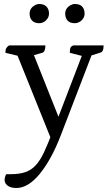

<svg xmlns="http://www.w3.org/2000/svg" viewBox="-20 -670 541 960"><path d="M62 270Q34 270 18.5 258.5Q3 247 3 230Q3 224 5 216Q7 208 11 201H32Q77 201 107 190.5Q137 180 159 156Q181 132 200.5 90.5Q220 49 243 -13L239 34L64 -401L82 -388L7 -406Q7 -421 11 -428.5Q15 -436 25 -443H207Q207 -411 191 -406L131 -389L145 -406L284 -57H261L393 -401L399 -388L329 -406Q329 -424 332.5 -431.5Q336 -439 347 -443H498Q498 -426 494 -417.5Q490 -409 482 -407L425 -389L443 -407L283 9Q237 128 179 199Q121 270 62 270ZM354 -554Q329 -554 317.5 -567.5Q306 -581 306 -602Q306 -616 313 -626.5Q320 -637 331.5 -643.5Q343 -650 354 -650Q379 -650 391 -637Q403 -624 403 -602Q403 -589 396 -578Q389 -567 377.5 -560.5Q366 -554 354 -554ZM176 -554Q152 -554 140 -567.5Q128 -581 128 -602Q128 -616 135 -626.5Q142 -637 153.5 -643.5Q165 -650 176 -650Q200 -650 212.5 -637Q225 -624 225 -602Q225 -589 218 -578Q211 -567 200 -560.5Q189 -554 176 -554Z"/></svg>

Font: Petrona
Style: Regular
Weight: 400
Designer: Ringo R. Seeber
Foundry: Ringo R. Seeber
Version: Version 2.001; ttfautohint (v1.8.3)